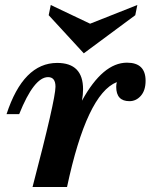

<svg xmlns="http://www.w3.org/2000/svg" viewBox="-20 -752 611 772"><path d="M249.5 0H110.8Q203.1 -352.1 203.1 -403.3Q203.1 -441.9 173.3 -441.9Q116.7 -441.9 57.1 -293H6.3Q73.7 -499 210 -499Q314 -499 314 -393.1Q314 -371.6 309.6 -347.2Q393.6 -500 490.7 -500Q565.4 -500 565.4 -427.2Q565.4 -388.7 546.4 -366.9Q527.3 -345.2 500.5 -345.2Q447.3 -345.2 447.3 -402.8Q447.3 -412.1 449.7 -421.9Q329.1 -374 249.5 0ZM316.9 -537.6 175.8 -690.9 184.1 -731.9 342.3 -656.7 532.2 -731.9 523.9 -690.9Z"/></svg>

Font: Munson
Style: Bold Italic
Weight: 700
Italic angle: -12°
Designer: Paul James MIller
Foundry: High-Logic / Made with FontCreator
Version: Version 2.10;May 5, 2019;FontCreator 11.5.0.2430 64-bit